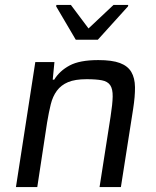

<svg xmlns="http://www.w3.org/2000/svg" viewBox="-20 -763 638 783"><path d="M45 0ZM386 0 431 -288Q439 -339 439.5 -369.5Q440 -400 429.5 -415.5Q419 -431 395.5 -435.5Q372 -440 333 -440Q286 -440 257.5 -428Q229 -416 212 -393Q195 -370 187 -337.5Q179 -305 172 -263L132 0H45L124 -510H202L195 -438H201Q223 -474 264 -496Q305 -518 381 -518Q437 -518 469 -506Q501 -494 515.5 -469.5Q530 -445 530.5 -407.5Q531 -370 523 -319L473 0ZM209 -601ZM289 -601 209 -737 210 -743H269L341 -647L443 -743H503L502 -737L379 -601Z"/></svg>

Font: Azeri Sans
Style: Italic
Weight: 400
Designer: Hector Gatti & Omnibus-Type (original fonts) / Cristiano Sobral (main changes and remastering)
Foundry: Omnibus-Type
Version: Version 0.07;August 21, 2020;FontCreator 13.0.0.2681 64-bit;